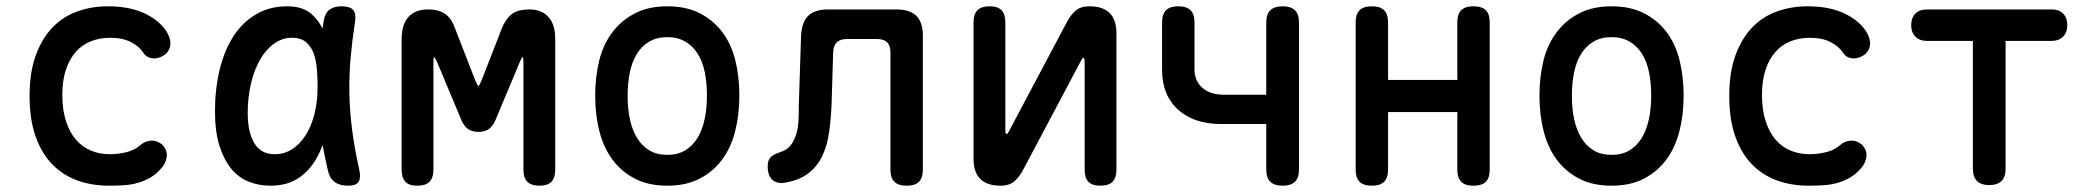

<svg xmlns="http://www.w3.org/2000/svg" viewBox="-20 -580 6640 610"><path d="M74 -275Q74 -351 94 -405Q114 -459 147.5 -493.5Q181 -528 226.5 -544Q272 -560 322 -560Q362 -560 393 -553Q424 -546 447.5 -533.5Q471 -521 487 -506Q503 -491 512 -475Q525 -450 520 -431Q515 -412 497 -402Q479 -392 461.5 -395Q444 -398 435 -413Q423 -432 396.5 -446Q370 -460 330 -460Q297 -460 269 -449Q241 -438 221 -415.5Q201 -393 189.5 -359Q178 -325 178 -278Q178 -231 189.5 -195.5Q201 -160 221 -136.5Q241 -113 269 -101.5Q297 -90 328 -90Q355 -90 381.5 -96.5Q408 -103 425 -118Q439 -131 458 -133Q477 -135 495 -121Q501 -115 505.5 -106.5Q510 -98 510 -88Q510 -78 506 -67Q502 -56 492 -45Q477 -27 458 -16Q439 -5 418 1Q397 7 374 8.5Q351 10 327 10Q271 10 225 -7Q179 -24 145.5 -58.5Q112 -93 93 -147Q74 -201 74 -275Z M839 10Q803 10 771 -2.5Q739 -15 715.5 -43Q692 -71 677.5 -116Q663 -161 663 -227Q663 -296 677.5 -357Q692 -418 720.5 -463Q749 -508 792.5 -534Q836 -560 893 -560Q941 -560 969 -536Q991 -517 1005 -489Q1006 -500 1008 -511Q1012 -538 1026.5 -549Q1041 -560 1065 -560Q1092 -560 1102 -548.5Q1112 -537 1108 -511Q1099 -453 1094 -397Q1089 -341 1090 -283.5Q1091 -226 1099 -165.5Q1107 -105 1122 -38Q1127 -14 1119 -2Q1111 10 1085 10Q1059 10 1043 -2Q1027 -14 1022 -38Q1012 -80 1005 -119Q999 -103 992 -89Q970 -44 932.5 -17Q895 10 839 10ZM853 -90Q882 -90 906.5 -105Q931 -120 949.5 -148Q968 -176 978.5 -215.5Q989 -255 989 -305Q989 -330 987 -357.5Q985 -385 977.5 -407.5Q970 -430 953.5 -445Q937 -460 907 -460Q877 -460 851 -441.5Q825 -423 806.5 -391Q788 -359 777.5 -315Q767 -271 767 -221Q767 -160 788 -125Q809 -90 853 -90Z M1744 -41Q1744 -15 1732 -2.5Q1720 10 1694 10Q1668 10 1655.5 -2.5Q1643 -15 1643 -41V-382Q1643 -397 1641 -398H1640Q1637 -397 1631 -382L1556 -203Q1548 -182 1535 -171.5Q1522 -161 1500 -161Q1478 -161 1465 -171.5Q1452 -182 1444 -203L1369 -382Q1362 -398 1359 -398Q1357 -398 1357 -382V-41Q1357 -15 1344.5 -2.5Q1332 10 1306 10Q1280 10 1268 -2.5Q1256 -15 1256 -41V-454Q1256 -503 1278 -526.5Q1300 -550 1339 -550Q1358 -550 1372 -546Q1386 -542 1396 -534.5Q1406 -527 1413.5 -515.5Q1421 -504 1426 -489L1489 -327Q1497 -307 1500 -307Q1503 -307 1511 -327L1574 -489Q1586 -519 1605 -534.5Q1624 -550 1663 -550Q1700 -550 1722 -526.5Q1744 -503 1744 -456Z M2100 10Q2041 10 1998 -12Q1955 -34 1926.5 -72Q1898 -110 1884.5 -162.5Q1871 -215 1871 -276Q1871 -337 1884 -388.5Q1897 -440 1926 -478Q1955 -516 1998 -538Q2041 -560 2100 -560Q2160 -560 2203 -538Q2246 -516 2274.5 -478.5Q2303 -441 2316 -389Q2329 -337 2329 -276Q2329 -215 2315.5 -162.5Q2302 -110 2273.5 -72Q2245 -34 2202 -12Q2159 10 2100 10ZM2100 -88Q2133 -88 2156.5 -102Q2180 -116 2195.5 -141Q2211 -166 2218.5 -200.5Q2226 -235 2226 -276Q2226 -317 2219 -351Q2212 -385 2196.5 -409.5Q2181 -434 2157 -448Q2133 -462 2100 -462Q2067 -462 2043 -448Q2019 -434 2003.5 -409Q1988 -384 1981 -350Q1974 -316 1974 -275Q1974 -234 1981.5 -200Q1989 -166 2004.5 -141Q2020 -116 2043.5 -102Q2067 -88 2100 -88Z M2525 -466Q2527 -509 2547.5 -529.5Q2568 -550 2611 -550H2828Q2871 -550 2891.5 -529.5Q2912 -509 2912 -466V-42Q2912 -15 2899.5 -2.5Q2887 10 2861 10Q2834 10 2821.5 -2.5Q2809 -15 2809 -42V-414Q2809 -435 2798.5 -445.5Q2788 -456 2767 -456H2671Q2649 -456 2638.5 -445.5Q2628 -435 2627 -414L2622 -249Q2620 -201 2614 -159Q2608 -117 2592.5 -84.5Q2577 -52 2549 -30Q2521 -8 2476 0Q2449 5 2434 -8.5Q2419 -22 2419 -52Q2419 -70 2427.5 -79.5Q2436 -89 2457 -96Q2480 -103 2492 -118.5Q2504 -134 2510 -154.5Q2516 -175 2517 -199.5Q2518 -224 2518 -249Z M3073 -75V-509Q3073 -535 3085.5 -547.5Q3098 -560 3124 -560Q3150 -560 3162 -547.5Q3174 -535 3174 -509V-160Q3176 -154 3178 -154Q3180 -154 3181 -156L3184 -160L3367 -505Q3380 -531 3396.5 -545.5Q3413 -560 3441 -560Q3484 -560 3505.5 -538.5Q3527 -517 3527 -475V-41Q3527 -15 3514.5 -2.5Q3502 10 3476 10Q3450 10 3438 -2.5Q3426 -15 3426 -41V-390Q3424 -396 3422 -396Q3420 -396 3419 -395L3416 -390L3233 -45Q3220 -19 3203.5 -4.5Q3187 10 3159 10Q3116 10 3094.5 -11.5Q3073 -33 3073 -75Z M4055 10Q4029 10 4016 -2.5Q4003 -15 4003 -42V-186H3860Q3773 -186 3722.5 -232Q3672 -278 3672 -358V-508Q3672 -535 3684.5 -547.5Q3697 -560 3723 -560Q3750 -560 3762.5 -547.5Q3775 -535 3775 -508V-360Q3775 -323 3800 -301Q3825 -279 3869 -279H4003V-508Q4003 -535 4016 -547.5Q4029 -560 4055 -560Q4081 -560 4094 -547.5Q4107 -535 4107 -508V-42Q4107 -15 4094 -2.5Q4081 10 4055 10Z M4339 10Q4312 10 4299.5 -2.5Q4287 -15 4287 -42V-508Q4287 -535 4299.5 -547.5Q4312 -560 4339 -560Q4365 -560 4377.5 -547.5Q4390 -535 4390 -508V-326H4610V-508Q4610 -535 4622.5 -547.5Q4635 -560 4661 -560Q4688 -560 4700.5 -547.5Q4713 -535 4713 -508V-42Q4713 -15 4700.5 -2.5Q4688 10 4661 10Q4635 10 4622.5 -2.5Q4610 -15 4610 -42V-224H4390V-42Q4390 -15 4377.5 -2.5Q4365 10 4339 10Z M5100 10Q5041 10 4998 -12Q4955 -34 4926.5 -72Q4898 -110 4884.5 -162.5Q4871 -215 4871 -276Q4871 -337 4884 -388.5Q4897 -440 4926 -478Q4955 -516 4998 -538Q5041 -560 5100 -560Q5160 -560 5203 -538Q5246 -516 5274.5 -478.5Q5303 -441 5316 -389Q5329 -337 5329 -276Q5329 -215 5315.5 -162.5Q5302 -110 5273.5 -72Q5245 -34 5202 -12Q5159 10 5100 10ZM5100 -88Q5133 -88 5156.5 -102Q5180 -116 5195.5 -141Q5211 -166 5218.5 -200.5Q5226 -235 5226 -276Q5226 -317 5219 -351Q5212 -385 5196.5 -409.5Q5181 -434 5157 -448Q5133 -462 5100 -462Q5067 -462 5043 -448Q5019 -434 5003.5 -409Q4988 -384 4981 -350Q4974 -316 4974 -275Q4974 -234 4981.5 -200Q4989 -166 5004.5 -141Q5020 -116 5043.5 -102Q5067 -88 5100 -88Z M5474 -275Q5474 -351 5494 -405Q5514 -459 5547.5 -493.5Q5581 -528 5626.5 -544Q5672 -560 5722 -560Q5762 -560 5793 -553Q5824 -546 5847.5 -533.5Q5871 -521 5887 -506Q5903 -491 5912 -475Q5925 -450 5920 -431Q5915 -412 5897 -402Q5879 -392 5861.5 -395Q5844 -398 5835 -413Q5823 -432 5796.5 -446Q5770 -460 5730 -460Q5697 -460 5669 -449Q5641 -438 5621 -415.5Q5601 -393 5589.5 -359Q5578 -325 5578 -278Q5578 -231 5589.5 -195.5Q5601 -160 5621 -136.5Q5641 -113 5669 -101.5Q5697 -90 5728 -90Q5755 -90 5781.5 -96.5Q5808 -103 5825 -118Q5839 -131 5858 -133Q5877 -135 5895 -121Q5901 -115 5905.5 -106.5Q5910 -98 5910 -88Q5910 -78 5906 -67Q5902 -56 5892 -45Q5877 -27 5858 -16Q5839 -5 5818 1Q5797 7 5774 8.5Q5751 10 5727 10Q5671 10 5625 -7Q5579 -24 5545.5 -58.5Q5512 -93 5493 -147Q5474 -201 5474 -275Z M6248 -450H6102Q6079 -450 6065.5 -463.5Q6052 -477 6052 -500Q6052 -523 6065 -536.5Q6078 -550 6102 -550H6498Q6522 -550 6535 -536.5Q6548 -523 6548 -500Q6548 -477 6534.5 -463.5Q6521 -450 6498 -450H6352V-44Q6352 -18 6339 -5Q6326 8 6300 8Q6274 8 6261 -5Q6248 -18 6248 -44Z"/></svg>

Font: Maple Mono NL Medium
Style: Regular
Weight: 500
Monospace: yes
Designer: subframe7536
Version: Version 7.000